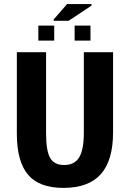

<svg xmlns="http://www.w3.org/2000/svg" viewBox="-20 -916 640 946"><path d="M292.5 9.8Q172.4 9.8 117.7 -55.7Q63 -121.1 63 -257.8V-658.7H207V-259.3Q207 -173.8 226.8 -138.4Q246.6 -103 296.4 -103Q347.2 -103 370.1 -140.6Q393.1 -178.2 393.1 -264.2V-658.7H537.1V-265.1Q537.1 -125.5 476.8 -57.9Q416.5 9.8 292.5 9.8ZM430.7 -896V-888.2L317.9 -813.5H244.6V-820.3L310.5 -896ZM425.8 -715.8H347.7V-790H425.8ZM247.1 -715.8H168.9V-790H247.1Z"/></svg>

Font: Liberation Mono
Style: Bold
Weight: 700
Monospace: yes
Designer: Steve Matteson
Foundry: Ascender Corporation
Version: Version 2.1.5